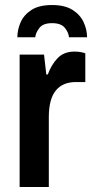

<svg xmlns="http://www.w3.org/2000/svg" viewBox="-20 -743 366 763"><path d="M187 -723Q238 -723 268.5 -703.5Q299 -684 312.5 -654.5Q326 -625 326 -595H254Q253 -613 238 -632Q223 -651 187 -651Q151 -651 136.5 -632Q122 -613 120 -595H49Q49 -625 62 -654.5Q75 -684 105 -703.5Q135 -723 187 -723ZM58 0V-526H155L164 -447H170Q184 -486 209 -512Q234 -538 276 -538Q289 -538 300.5 -536Q312 -534 319 -531V-417H282Q229 -417 201.5 -383Q174 -349 174 -277V0Z"/></svg>

Font: Archivo SemiCondensed SemiBold
Style: Regular
Weight: 600
Width: 4
Designer: Hector Gatti
Foundry: Omnibus-Type
Version: Version 2.001; ttfautohint (v1.8.3)